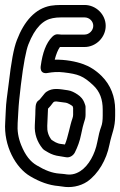

<svg xmlns="http://www.w3.org/2000/svg" viewBox="-21 -690 483 772"><path d="M121 -230C120 -216 120 -202 119 -187C117 -152 128 -120 150 -93C157 -85 159 -86 173 -77C187 -69 202 -64 219 -62C232 -60 242 -58 243 -58C261 -54 275 -67 280 -77C291 -99 300 -123 305 -149C310 -173 314 -190 316 -195C320 -206 323 -217 323 -228V-261C323 -265 321 -269 320 -272C314 -291 303 -302 291 -310C279 -318 266 -325 252 -327C218 -332 191 -338 166 -321C160 -317 156 -311 151 -305L142 -294C139 -290 138 -289 135 -287C119 -277 122 -254 121 -230ZM172 -253C175 -256 177 -258 182 -264L189 -273C193 -278 195 -283 206 -282C216 -281 228 -279 244 -277C251 -276 265 -268 271 -263C272 -261 272 -258 273 -256V-228C273 -224 272 -219 270 -213C261 -189 252 -136 240 -109C236 -110 231 -110 225 -111C207 -113 197 -121 186 -128C173 -145 168 -163 169 -184C170 -208 171 -230 172 -253ZM354 -586C354 -568 338 -551 319 -551H224C215 -551 204 -557 189 -542C164 -517 150 -477 143 -426C143 -426 135 -389 173 -397C190 -400 211 -402 235 -399C294 -392 313 -385 353 -348C381 -322 392 -290 392 -249V-225C392 -206 390 -191 386 -181C380 -165 375 -145 370 -118C361 -71 336 -24 302 -2C280 12 261 14 239 10C233 9 227 9 218 8C189 6 160 -5 127 -25C101 -40 81 -65 64 -107C52 -137 48 -165 50 -195C52 -223 53 -258 56 -286L63 -349C73 -433 84 -488 93 -511C120 -580 153 -610 191 -617C201 -619 212 -620 224 -620H319C338 -620 354 -605 354 -586ZM404 -586C404 -632 365 -670 319 -670H224C209 -670 196 -669 183 -667C121 -656 76 -605 47 -529C34 -496 24 -440 14 -354L6 -292C2 -263 2 -228 0 -199C-7 -104 42 -15 101 19C138 41 176 55 214 58C221 59 226 60 229 60C262 66 300 60 330 40C374 9 407 -47 419 -108C429 -157 442 -174 442 -225V-249C442 -301 424 -348 388 -384C364 -408 337 -424 314 -432C284 -443 241 -451 199 -450C205 -473 212 -490 220 -501H224H319C365 -501 404 -540 404 -586Z"/></svg>

Font: AppleStorm
Style: XbdOut
Weight: 800
Foundry: Cannot Into Space Fonts
Version: Version 1.01